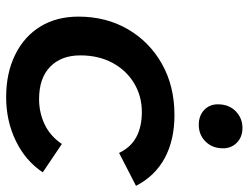

<svg xmlns="http://www.w3.org/2000/svg" viewBox="-112 -689 808 624"><g transform="rotate(90 292.0 -377.0)"><path d="M296 7Q217 7 157.5 -22.5Q98 -52 66 -104.5Q34 -157 34 -228Q34 -318 75 -388.5Q116 -459 188 -499.5Q260 -540 354 -540Q435 -540 493.5 -508.5Q552 -477 584 -415L477 -360Q459 -398 425.5 -416Q392 -434 344 -434Q292 -434 250 -408.5Q208 -383 184 -338Q160 -293 160 -234Q160 -172 197 -136Q234 -100 302 -100Q346 -100 384 -118Q422 -136 448 -174L540 -112Q503 -56 438 -24.5Q373 7 296 7ZM386 -619Q356 -619 337.5 -636.5Q319 -654 319 -681Q319 -717 341.5 -739Q364 -761 396 -761Q425 -761 443.5 -743Q462 -725 462 -698Q462 -663 440 -641Q418 -619 386 -619Z"/></g></svg>

Font: MOST Montserrat SemiBold
Style: Italic
Weight: 600
Italic angle: -11.3°
Designer: Julieta Ulanovsky
Foundry: Julieta Ulanovsky
Version: Version 8.000;March 11, 2024;FontCreator 15.0.0.2926 64-bit